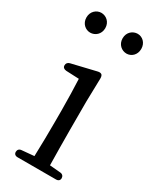

<svg xmlns="http://www.w3.org/2000/svg" viewBox="-199 -830 729 892"><g transform="rotate(30 165.5 -384.0)"><path d="M65 -666C91 -666 116 -686 116 -719C116 -752 91 -772 65 -772C40 -772 15 -752 15 -719C15 -686 40 -666 65 -666ZM58 -457 127 -454C129 -405 131 -352 131 -287V-228C131 -175 130 -95 128 -40L62 -34C50 -33 43 -25 43 -14C43 -3 50 4 63 4H269C282 4 289 -3 289 -14C289 -25 282 -33 270 -34L212 -39C211 -95 210 -175 210 -228V-379L213 -505C213 -515 211 -521 207 -525C203 -528 196 -530 185 -527L55 -496C44 -493 38 -486 38 -475C38 -464 46 -458 58 -457ZM209 -719C209 -686 234 -666 260 -666C285 -666 309 -686 309 -719C309 -752 285 -772 260 -772C234 -772 209 -752 209 -719Z"/></g></svg>

Font: 寒蝉锦书宋
Style: Regular
Weight: 400
Designer: 寒蝉锦书宋{Warren} 思源宋体{Ryoko NISHIZUKA 西塚涼子 (kana & ideographs); Frank Grießhammer (Latin, Greek & Cyrillic); Wenlong ZHANG 
Foundry: Adobe & ChillType
Version: Version 2.000;Glyphs 3.1.1 (3135)